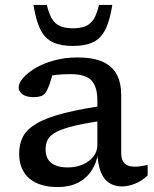

<svg xmlns="http://www.w3.org/2000/svg" viewBox="-20 -747 623 777"><path d="M438 -325 417 -261.5Q334 -250.5 283.8 -238.5Q233.5 -226.5 207.8 -212.8Q182 -199 173.2 -182Q164.5 -165 164.5 -143Q164.5 -106.5 187 -88Q209.5 -69.5 255 -69.5Q288.5 -69.5 315.5 -81.5Q342.5 -93.5 358.2 -113.8Q374 -134 374 -160V-340.5Q374 -396 350.2 -421.5Q326.5 -447 264.5 -447Q234 -447 208.8 -444.2Q183.5 -441.5 161.5 -436L198.5 -471.5Q194 -451 189.8 -435.5Q185.5 -420 181 -407.5Q176.5 -395 170.5 -382.5Q162 -364 148.5 -359Q135 -354 115.5 -354Q86 -354 70.8 -365.5Q55.5 -377 55.5 -393Q55.5 -410.5 73 -431Q90.5 -451.5 122.2 -470.8Q154 -490 197.8 -502.2Q241.5 -514.5 293.5 -514.5Q359 -514.5 397.8 -496Q436.5 -477.5 453.5 -443.8Q470.5 -410 470.5 -363.5V-127.5Q470.5 -108 477 -95.8Q483.5 -83.5 495.8 -78Q508 -72.5 526 -72.5Q537.5 -72.5 550.5 -74.5Q563.5 -76.5 577.5 -80V-37Q554 -14.5 526.2 -3.5Q498.5 7.5 473.5 7.5Q443 7.5 421 -7.2Q399 -22 387.2 -52.8Q375.5 -83.5 374 -131.5L378 -132Q371.5 -88.5 350.5 -56.5Q329.5 -24.5 294.8 -7.2Q260 10 214 10Q139 10 98.2 -25.2Q57.5 -60.5 57.5 -125.5Q57.5 -163 72.5 -193Q87.5 -223 127.8 -247Q168 -271 243 -290Q318 -309 438 -325ZM275 -632.5Q306 -632.5 326.5 -641.2Q347 -650 359.8 -670.5Q372.5 -691 380.5 -727H434.5Q424.5 -662.5 405.8 -626.2Q387 -590 355.2 -575.5Q323.5 -561 275 -561Q227 -561 195 -575.5Q163 -590 144.2 -626.2Q125.5 -662.5 115.5 -727H169.5Q178 -691 190.5 -670.5Q203 -650 223.8 -641.2Q244.5 -632.5 275 -632.5Z"/></svg>

Font: Newsreader 7pt
Style: Regular
Weight: 400
Designer: Hugues Gentile
Foundry: Production Type
Version: Version 1.003